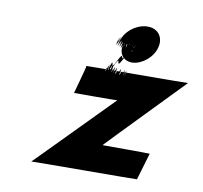

<svg xmlns="http://www.w3.org/2000/svg" viewBox="-68 -793 755 715"><g transform="rotate(10 309.5 -435.0)"><path d="M436.1 -720C397.4 -721 354.3 -691 342.6 -653C331 -615 353.3 -691 341.6 -653C330 -615 353.6 -692 341.9 -654C330.3 -616 352.6 -692 340.9 -654C329.3 -616 350.6 -692 338.9 -654C326.3 -616 349.6 -692 336.6 -653C322.7 -614 346 -690 333.7 -650C321.5 -610 344.7 -686 332.8 -647C320.9 -608 345.1 -684 333.2 -645C323 -605 349.2 -681 339.3 -642C329 -602 354.3 -678 345 -641C334 -602 357.6 -679 346.7 -640C336.4 -600 361.4 -675 351.4 -636C341.5 -597 367.5 -672 359.5 -633C351.6 -594 377.8 -670 369.2 -632C359.6 -594 385.8 -670 379.2 -632C372.6 -594 399.8 -670 391.2 -632C382.6 -594 410.1 -671 398.5 -633C386.9 -595 411.1 -671 399.5 -633C387.9 -595 408.5 -669 396.9 -631C384.1 -589 400.4 -662 385.6 -620C370.7 -578 389.4 -649 371.7 -604C353.9 -559 369.4 -626 344.8 -575C320.2 -524 336.3 -593 321.8 -552C307.2 -511 328.9 -585 314.3 -544C296.9 -500 319.2 -573 310.6 -532C300.4 -492 327 -569 318.3 -531C308.7 -493 336 -569 324.3 -531C312.7 -493 342.7 -568 331 -530C319.1 -491 347.7 -568 338.7 -529C329.8 -490 357 -566 348.1 -527C339.5 -489 364.7 -565 356.1 -527C346.5 -489 372.4 -564 363.8 -526C355.2 -488 380.7 -565 370.8 -526C360.9 -487 388.1 -563 376.5 -525C364.9 -487 390.1 -563 378.5 -525C366.9 -487 392.1 -563 381.8 -526C371.5 -489 396 -566 384.7 -529C373.4 -492 397 -569 384.6 -532C372.3 -495 393.9 -572 382.3 -534C370.6 -496 391.9 -572 380.3 -534C368.6 -496 386.2 -573 374.6 -535H366.6C351.9 -497 373.5 -574 358.9 -536H350.9C336.3 -498 358.1 -576 343.5 -538C328.9 -500 350.4 -577 335.8 -539C321.2 -501 342.7 -578 328.1 -540H321.1C310.1 -504 338.2 -583 328.2 -547C319.2 -511 349.2 -596 350.3 -570C351.6 -545 383.9 -631 378.4 -600C373 -569 400.7 -650 392 -615C383.3 -580 409.8 -660 402.1 -625C395.7 -591 420.8 -670 410.5 -633C400.5 -597 425 -677 411.7 -640C398.4 -603 418.9 -680 407.3 -642H400.3C388.7 -604 407.9 -680 393 -641H382H372C358.4 -603 379.6 -679 364.3 -642C349.7 -604 370.5 -682 357.9 -644C344.6 -607 365.4 -577 401.7 -578C438.3 -580 477.1 -612 486.7 -650C497.3 -688 475.1 -720 436.1 -720ZM618.8 -539C617.5 -538 235.2 -537 234.9 -536C234.6 -535 234.3 -534 235 -533C236 -533 207.2 -429 207.2 -429C208.2 -429 369.2 -429 370.5 -430C370.5 -430 94.6 -149 94.9 -150C95.2 -151 494.5 -152 493.8 -153L524 -255C523.3 -256 346.3 -256 345.3 -256C344.3 -256 618.8 -539 618.8 -539Z"/></g></svg>

Font: Hussar Wojna
Style: 3Obl
Weight: 400
Designer: Robert Jablonski
Foundry: Cannot Into Space Fonts
Version: Version 1.01